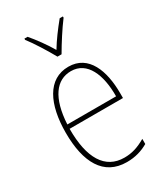

<svg xmlns="http://www.w3.org/2000/svg" viewBox="-192 -846 812 938"><g transform="rotate(-30 214.0 -376.5)"><path d="M202 -606H225C251 -651 291 -714 323 -756V-763H305C270 -720 240 -680 214 -637C189 -680 153 -729 124 -763H106V-756C133 -722 176 -653 202 -606ZM223 -537C106 -537 51 -423 51 -263C51 -97 108 10 239 10C287 10 325 -2 360 -22V-51C317 -26 282 -15 239 -15C131 -15 76 -106 77 -271H378V-298C378 -424 337 -537 223 -537ZM223 -512C314 -512 354 -417 353 -295H78C86 -440 140 -512 223 -512Z"/></g></svg>

Font: Noto Sans Devanagari Condensed Thin
Style: Regular
Weight: 100
Width: 3
Designer: Jelle Bosma - Monotype Design Team
Foundry: Monotype Imaging Inc.
Version: Version 2.004